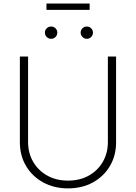

<svg xmlns="http://www.w3.org/2000/svg" viewBox="-20 -1044 761 1075"><path d="M360.8 10.7Q282.7 10.7 221.7 -22.7Q160.6 -56.2 126 -114.5Q91.3 -172.9 91.3 -246.6V-727.5H137.2V-249Q137.2 -187 165.8 -137.9Q194.3 -88.9 244.9 -60.8Q295.4 -32.7 360.8 -32.7Q426.8 -32.7 477.1 -60.8Q527.3 -88.9 555.7 -137.9Q584 -187 584 -249V-727.5H629.9V-246.6Q629.9 -172.9 595.5 -114.5Q561 -56.2 500.2 -22.7Q439.5 10.7 360.8 10.7ZM466.3 -826.7Q452.1 -826.7 441.9 -836.9Q431.6 -847.2 431.6 -861.3Q431.6 -876 441.9 -885.7Q452.1 -895.5 466.3 -895.5Q480.5 -895.5 490.5 -885.5Q500.5 -875.5 500.5 -861.3Q500.5 -847.2 490.5 -836.9Q480.5 -826.7 466.3 -826.7ZM266.6 -826.7Q252 -826.7 241.7 -836.9Q231.4 -847.2 231.4 -861.3Q231.4 -876 241.7 -885.7Q252 -895.5 266.6 -895.5Q280.8 -895.5 290.8 -885.5Q300.8 -875.5 300.8 -861.3Q300.8 -847.2 290.8 -836.9Q280.8 -826.7 266.6 -826.7ZM481.9 -1024.4V-988.8H240.2V-1024.4Z"/></svg>

Font: Inter 16pt ExtraLight
Style: Regular
Weight: 250
Version: Version 4.001;git-66647c0bb